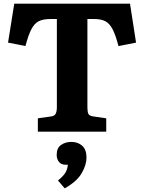

<svg xmlns="http://www.w3.org/2000/svg" viewBox="-20 -720 787 1050"><path d="M187 0V-73L258 -83Q278 -85 284.5 -98Q291 -111 291 -134V-616H256Q216 -616 192 -604Q168 -592 151.5 -560Q135 -528 119 -468L24 -487L58 -700H691L724 -487L628 -468Q612 -529 595.5 -560.5Q579 -592 556 -604Q533 -616 495 -616H458V-132Q458 -110 463 -98Q468 -86 492 -83L561 -73V0ZM334 310 297 267Q328 242 338.5 223Q349 204 351 181H341Q314 181 302 165Q290 149 290 127Q290 89 314 72.5Q338 56 370 56Q406 56 429.5 77Q453 98 453 142Q453 182 426.5 227.5Q400 273 334 310Z"/></svg>

Font: Literata 12pt
Style: Bold
Weight: 700
Designer: Latin by Veronika Burian and Jose Scaglione. Greek by Irene Vlachou. Cyrillic by Vera Evstafieva.
Foundry: TypeTogether
Version: Version 3.002